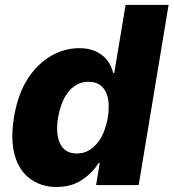

<svg xmlns="http://www.w3.org/2000/svg" viewBox="-20 -747 701 775"><path d="M36.2 -272.4Q52.2 -368.6 93 -430.8Q113.3 -461.6 137.4 -484.6Q161.6 -507.5 188.2 -522.5Q214.8 -537.6 243.1 -545.1Q271.3 -552.6 299.7 -552.6Q332 -552.6 355.8 -543.9Q379.6 -535.2 396.1 -521.1Q412.6 -507.1 422.6 -489Q432.5 -470.9 437.1 -452.1H441.1L486.9 -727.3H660.5L539.8 0H367.9L382.5 -88.4H377.1Q354.8 -50.8 312.1 -21.7Q268.8 7.8 208.1 7.8Q148.1 7.8 103.7 -23.8Q81.7 -39.4 65.5 -62.9Q49.4 -86.3 40.3 -117.4Q31.2 -148.4 30 -187.1Q28.8 -225.9 36.2 -272.4ZM222.7 -167.3Q241.8 -127.5 290.1 -127.5Q318.9 -127.5 340.6 -141Q362.2 -154.5 377.5 -175.4Q392.8 -196.4 402 -222.3Q411.2 -248.2 415.1 -272.7Q420.5 -306.5 418.1 -333.1Q415.8 -359.7 405.9 -378.4Q396 -397 378.9 -407Q361.9 -416.9 337.7 -416.9Q308.2 -416.9 286.9 -403.6Q265.6 -390.3 250.9 -369.5Q236.2 -348.7 227.5 -323.2Q218.8 -297.6 214.5 -272.7Q203.5 -207.4 222.7 -167.3Z"/></svg>

Font: Inter P Extra Bold
Style: Italic
Weight: 800
Italic angle: 9.39999°
Designer: Rasmus Andersson
Foundry: rsms
Version: Version 3.018;git-588b23468